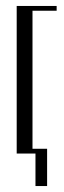

<svg xmlns="http://www.w3.org/2000/svg" viewBox="-20 -515 216 644"><path d="M36 -495H170V-479H89V0H36ZM75 -16H138V109H99V0H75Z"/></svg>

Font: Moniqa Cond Heading
Style: Regular
Weight: 400
Width: 3
Designer: Rajesh Rajput
Foundry: Rajesh Rajput
Version: Version 1.000